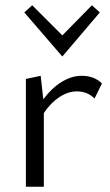

<svg xmlns="http://www.w3.org/2000/svg" viewBox="-20 -707 418 727"><path d="M216 -493 72 -660 102 -687 216 -573 328 -687 358 -660ZM366 -391 338 -334Q311 -361 271 -361Q238 -361 205 -339.5Q172 -318 146 -279V0H78V-408L134 -420L144 -331Q175 -373 213 -396.5Q251 -420 289 -420Q337 -420 366 -391Z"/></svg>

Font: Ysabeau Infant
Style: Regular
Weight: 400
Designer: Christian Thalmann (Catharsis Fonts)
Version: Version 0.003